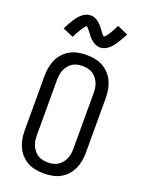

<svg xmlns="http://www.w3.org/2000/svg" viewBox="-178 -1055 857 1144"><g transform="rotate(20 250.0 -482.5)"><path d="M250 8Q223 8 196.5 3Q170 -2 147 -14.5Q124 -27 105.5 -47Q87 -67 76 -91.5Q65 -116 60.5 -142Q56 -168 56 -195V-540Q56 -567 60.5 -593Q65 -619 76 -643.5Q87 -668 105.5 -688Q124 -708 147 -720.5Q170 -733 196.5 -738Q223 -743 250 -743Q277 -743 303.5 -738Q330 -733 353 -720.5Q376 -708 394.5 -688Q413 -668 424 -643.5Q435 -619 439.5 -593Q444 -567 444 -540V-195Q444 -168 439.5 -142Q435 -116 424 -91.5Q413 -67 394.5 -47Q376 -27 353 -14.5Q330 -2 303.5 3Q277 8 250 8ZM250 -62Q267 -62 283.5 -65.5Q300 -69 314 -78Q328 -87 338.5 -100.5Q349 -114 355.5 -129.5Q362 -145 364 -161.5Q366 -178 366 -195V-540Q366 -557 364 -573.5Q362 -590 355.5 -605.5Q349 -621 338.5 -634.5Q328 -648 314 -657Q300 -666 283.5 -669.5Q267 -673 250 -673Q233 -673 216.5 -669.5Q200 -666 186 -657Q172 -648 161.5 -634.5Q151 -621 144.5 -605.5Q138 -590 136 -573.5Q134 -557 134 -540V-195Q134 -178 136 -161.5Q138 -145 144.5 -129.5Q151 -114 161.5 -100.5Q172 -87 186 -78Q200 -69 216.5 -65.5Q233 -62 250 -62ZM308 -812Q303 -812 298 -813Q293 -814 288.5 -815Q284 -816 279.5 -818Q275 -820 270.5 -822.5Q266 -825 262.5 -827.5Q259 -830 255.5 -833Q252 -836 248 -839.5Q244 -843 240.5 -846.5Q237 -850 234 -854Q231 -858 228.5 -861.5Q226 -865 223 -868.5Q220 -872 216.5 -876.5Q213 -881 210 -885Q207 -889 204 -892.5Q201 -896 197.5 -899.5Q194 -903 192 -905Q189 -903 187 -901Q185 -899 181.5 -895Q178 -891 177 -889.5Q176 -888 174 -885.5Q172 -883 170.5 -881Q169 -879 167 -876Q165 -873 163.5 -870Q162 -867 160 -864Q158 -861 156 -857.5Q154 -854 152 -850.5Q150 -847 147.5 -842.5Q145 -838 143 -834Q141 -830 138.5 -825Q136 -820 134 -816L66 -845Q75 -863 83.5 -878Q92 -893 100 -905.5Q108 -918 116 -928.5Q124 -939 136 -949.5Q148 -960 162 -966.5Q176 -973 192 -973Q202 -973 211.5 -970.5Q221 -968 229.5 -963Q238 -958 245.5 -952Q253 -946 259.5 -938.5Q266 -931 271 -924.5Q276 -918 283 -908.5Q290 -899 295.5 -892.5Q301 -886 308 -881Q311 -883 313 -884.5Q315 -886 318.5 -890Q322 -894 323 -895.5Q324 -897 326 -899.5Q328 -902 329.5 -904Q331 -906 333 -909Q335 -912 336.5 -915Q338 -918 340 -921Q342 -924 344 -927.5Q346 -931 348 -935Q350 -939 352.5 -943Q355 -947 357 -951Q359 -955 361.5 -960Q364 -965 366 -970L434 -940Q425 -922 416.5 -907Q408 -892 400 -879.5Q392 -867 384 -856.5Q376 -846 364 -835.5Q352 -825 338 -818.5Q324 -812 308 -812Z"/></g></svg>

Font: Iosevka Algr
Style: Regular
Weight: 400
Monospace: yes
Designer: Belleve Invis
Foundry: Belleve Invis
Version: Version 26.0.2; ttfautohint (v1.8.3)